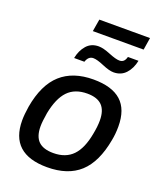

<svg xmlns="http://www.w3.org/2000/svg" viewBox="-158 -963 899 1074"><g transform="rotate(20 291.5 -426.0)"><path d="M232.9 -791 245.1 -863.8H546.9L535.2 -791ZM186 -613.8Q195.3 -661.1 222.4 -691.7Q249.5 -722.2 293.9 -722.2Q320.8 -722.2 363.8 -704.6Q406.7 -687 428.2 -687Q443.4 -687 452.6 -695.3Q461.9 -703.6 466.8 -722.2H529.8Q520 -674.3 492.2 -644Q464.4 -613.8 419.9 -613.8Q394.5 -613.8 352.3 -631.8Q310.1 -649.9 288.1 -649.9Q258.8 -649.9 247.1 -613.8ZM252 12.2Q32.2 12.2 32.2 -187Q32.2 -221.7 40 -271Q64 -408.2 136.2 -473.1Q208.5 -538.1 330.1 -538.1Q440.4 -538.1 495.1 -488.8Q549.8 -439.5 549.8 -337.9Q549.8 -294.4 542 -254.9Q517.1 -117.2 446.3 -52.5Q375.5 12.2 252 12.2ZM257.8 -74.2Q331.1 -74.2 373.3 -117.9Q415.5 -161.6 432.1 -253.9Q440.9 -298.8 440.9 -334Q440.9 -393.6 412.4 -422.9Q383.8 -452.1 324.2 -452.1Q250.5 -452.1 208.7 -408.4Q167 -364.7 148.9 -272Q140.1 -219.2 140.1 -190.9Q140.1 -130.9 168.9 -102.5Q197.8 -74.2 257.8 -74.2Z"/></g></svg>

Font: Archivo Medium
Style: Italic
Weight: 500
Italic angle: -10°
Designer: Hector Gatti
Foundry: Omnibus-Type
Version: Version 2.001